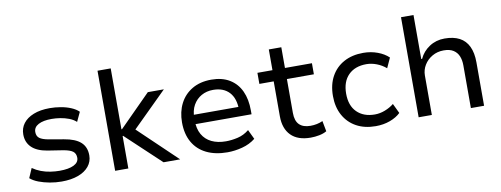

<svg xmlns="http://www.w3.org/2000/svg" viewBox="-60 -1014 3475 1332"><g transform="rotate(-10 1678.0 -348.0)"><path d="M286 9Q244 9 202.5 1.5Q161 -6 125.5 -19.5Q90 -33 67 -53L96 -120Q123 -101 154.5 -89Q186 -77 220 -72Q254 -67 284 -67Q348 -67 384 -84.5Q420 -102 420 -135Q420 -165 400 -180Q380 -195 333 -203L224 -220Q152 -232 115.5 -267.5Q79 -303 79 -359Q79 -403 104 -436Q129 -469 176.5 -488Q224 -507 291 -507Q328 -507 367 -500.5Q406 -494 439.5 -480Q473 -466 493 -446L462 -380Q441 -399 412 -410Q383 -421 351.5 -426Q320 -431 291 -431Q232 -431 198 -413Q164 -395 164 -361Q164 -332 183 -317.5Q202 -303 246 -295L351 -277Q430 -264 467.5 -230Q505 -196 505 -137Q505 -93 478 -60Q451 -27 402 -9Q353 9 286 9Z M663 0V-705H756V-276H760L981 -498H1094L830 -237L833 -275L1121 0H1004L760 -229H756V0Z M1454 9Q1368 9 1306 -21.5Q1244 -52 1211 -110Q1178 -168 1178 -250Q1178 -324 1207.5 -382Q1237 -440 1293.5 -473.5Q1350 -507 1429 -507Q1505 -507 1557.5 -475Q1610 -443 1636.5 -385.5Q1663 -328 1663 -249V-222H1247V-288H1603L1583 -265Q1583 -348 1542.5 -391.5Q1502 -435 1429 -435Q1383 -435 1346.5 -414.5Q1310 -394 1288.5 -356Q1267 -318 1267 -263V-251Q1267 -190 1290 -149.5Q1313 -109 1355.5 -88.5Q1398 -68 1456 -68Q1496 -68 1539.5 -78Q1583 -88 1620 -118L1652 -51Q1612 -19 1558.5 -5Q1505 9 1454 9Z M2040 9Q1949 9 1901.5 -39Q1854 -87 1854 -174V-420H1753V-498H1859V-644H1947V-498H2137V-420H1947V-182Q1947 -125 1974 -98.5Q2001 -72 2052 -72Q2076 -72 2097.5 -76.5Q2119 -81 2139 -90L2153 -16Q2131 -3 2100.5 3Q2070 9 2040 9Z M2498 9Q2420 9 2362.5 -22.5Q2305 -54 2273 -112Q2241 -170 2241 -248Q2241 -328 2273 -386Q2305 -444 2363 -475.5Q2421 -507 2499 -507Q2553 -507 2600 -489.5Q2647 -472 2677 -443L2645 -373Q2616 -398 2579.5 -412Q2543 -426 2507 -426Q2427 -426 2380.5 -379.5Q2334 -333 2334 -248Q2334 -164 2380.5 -118Q2427 -72 2506 -72Q2542 -72 2578 -86Q2614 -100 2641 -122L2674 -53Q2645 -25 2599 -8Q2553 9 2498 9Z M2801 0V-705H2889V-395H2895Q2918 -445 2965 -476Q3012 -507 3072 -507Q3135 -507 3177 -485Q3219 -463 3240.5 -418Q3262 -373 3262 -305V0H3169V-301Q3169 -338 3157.5 -366Q3146 -394 3120.5 -410.5Q3095 -427 3052 -427Q3007 -427 2971 -406Q2935 -385 2914.5 -351Q2894 -317 2894 -278V0Z"/></g></svg>

Font: Nunito Sans 6pt
Style: Regular
Weight: 400
Version: Version 3.101;gftools[0.9.27]